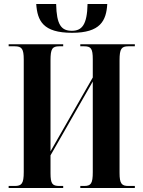

<svg xmlns="http://www.w3.org/2000/svg" viewBox="-20 -934 709 954"><path d="M338 -771C479 -771 508 -831 513 -914H415C413 -811 387 -781 337 -781C285 -781 261 -810 259 -914H160C166 -831 193 -771 338 -771ZM23 0H294V-10H275C240 -10 231 -21 231 -73V-162L441 -529V-79C441 -22 432 -10 398 -10H379V0H650V-10H618C585 -10 574 -21 574 -75V-635C574 -692 584 -704 618 -704H650V-714H379V-704H398C432 -704 441 -693 441 -639V-549L231 -182V-635C231 -692 240 -704 275 -704H294V-714H23V-704H53C88 -704 98 -692 98 -638V-79C98 -22 88 -10 53 -10H23Z"/></svg>

Font: Noto Serif Display ExtraCondensed
Style: Bold
Weight: 700
Width: 2
Designer: Monotype Design Team
Foundry: Monotype Imaging Inc.
Version: Version 2.009